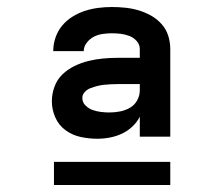

<svg xmlns="http://www.w3.org/2000/svg" viewBox="-20 -713 640 548"><path d="M258 -317Q258 -317 258 -317Q258 -317 258 -317Q234 -317 210.5 -322Q187 -327 167.5 -341Q148 -355 138 -377.5Q128 -400 128 -424Q128 -445 135.5 -465.5Q143 -486 158 -500.5Q173 -515 192.5 -524.5Q212 -534 232.5 -539Q253 -544 274 -546Q295 -548 317 -548H379V-573Q379 -586 370 -596Q361 -606 349 -610.5Q337 -615 324.5 -616.5Q312 -618 299 -618Q286 -618 272.5 -616Q259 -614 247.5 -608Q236 -602 227.5 -591Q219 -580 219 -567Q219 -567 219 -567Q219 -567 219 -567H132Q132 -567 132 -567.5Q132 -568 132 -568Q132 -587 138.5 -606Q145 -625 157.5 -640Q170 -655 187 -665.5Q204 -676 222.5 -682Q241 -688 260.5 -690.5Q280 -693 299 -693Q318 -693 337.5 -691Q357 -689 375.5 -683.5Q394 -678 411 -668.5Q428 -659 441 -644.5Q454 -630 460 -611.5Q466 -593 466 -573V-323H379V-380Q371 -364 357.5 -351.5Q344 -339 328 -331.5Q312 -324 294 -320.5Q276 -317 258 -317ZM292 -392Q308 -392 323 -395Q338 -398 351 -405.5Q364 -413 371.5 -426.5Q379 -440 379 -455V-473H317Q307 -473 297 -472.5Q287 -472 277 -471Q267 -470 257.5 -467.5Q248 -465 238.5 -461.5Q229 -458 222 -450.5Q215 -443 215 -433Q215 -421 224 -412Q233 -403 244.5 -399Q256 -395 268 -393.5Q280 -392 292 -392Q292 -392 292 -392Q292 -392 292 -392ZM134 -185V-251H466V-185Z"/></svg>

Font: Iosevka Custom SmBdEx
Style: Regular
Weight: 600
Width: 7
Monospace: yes
Designer: Belleve Invis
Foundry: Belleve Invis
Version: Version 11.2.4; ttfautohint (v1.8.4)